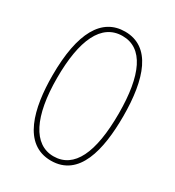

<svg xmlns="http://www.w3.org/2000/svg" viewBox="-177 -830 864 946"><g transform="rotate(30 255.5 -357.0)"><path d="M457 -358C457 -570 404 -724 257 -724C126 -724 54 -602 54 -358C54 -173 97 10 257 10C416 10 457 -165 457 -358ZM80 -358C80 -574 137 -699 257 -699C374 -699 431 -577 431 -358C431 -135 374 -15 257 -15C143 -15 80 -141 80 -358Z"/></g></svg>

Font: Noto Sans Oriya ExtCond Thin
Style: Regular
Weight: 100
Width: 2
Designer: Amélie Bonet and Sol Matas
Foundry: Google LLC
Version: Version 2.006